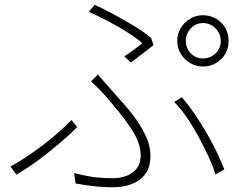

<svg xmlns="http://www.w3.org/2000/svg" viewBox="-20 -765 1040 808"><path d="M762 -593Q762 -562 783 -540.5Q804 -519 834 -519Q865 -519 887 -540.5Q909 -562 909 -593Q909 -623 887 -645.5Q865 -668 834 -668Q804 -668 783 -645.5Q762 -623 762 -593ZM726 -593Q726 -623 741 -647.5Q756 -672 780.5 -686.5Q805 -701 834 -701Q864 -701 889 -686.5Q914 -672 928 -647.5Q942 -623 942 -593Q942 -562 928 -538Q914 -514 889 -499.5Q864 -485 834 -485Q805 -485 780.5 -499.5Q756 -514 741 -538Q726 -562 726 -593ZM503 -528Q525 -542 546 -557.5Q567 -573 579 -583Q557 -603 518.5 -627.5Q480 -652 436.5 -675Q393 -698 354 -715L378 -745Q414 -729 459 -704.5Q504 -680 547 -654Q590 -628 616 -605L626 -575Q618 -568 606.5 -559.5Q595 -551 582 -541Q569 -531 556 -521Q543 -511 530 -502ZM292 -37Q328 -27 366 -21Q404 -15 460 -15Q481 -15 507 -23Q533 -31 552.5 -52.5Q572 -74 572 -113Q572 -141 560 -171Q548 -201 527 -231.5Q506 -262 481.5 -292.5Q457 -323 433 -351Q419 -368 400 -387Q381 -406 363 -423L392 -451Q407 -434 424.5 -414Q442 -394 458 -376Q500 -331 535 -286.5Q570 -242 591.5 -197.5Q613 -153 613 -109Q613 -66 596.5 -40Q580 -14 555.5 -0.5Q531 13 505.5 18Q480 23 462 23Q410 23 369.5 18Q329 13 298 7ZM887 -31Q876 -66 857 -107Q838 -148 815 -190.5Q792 -233 766 -271Q740 -309 713 -336L745 -356Q772 -325 799 -285.5Q826 -246 850 -204.5Q874 -163 893 -123.5Q912 -84 924 -52ZM305 -230Q275 -200 232.5 -163.5Q190 -127 142 -91.5Q94 -56 49 -30L24 -64Q54 -80 90 -104Q126 -128 162 -155.5Q198 -183 229 -210.5Q260 -238 281 -260Z"/></svg>

Font: Noto Sans TC ExtraLight
Style: Regular
Weight: 250
Designer: Ryoko NISHIZUKA  (kana, bopomofo & ideographs); Paul D. Hunt (Latin, Greek & Cyrillic); Sandoll Communications , Soo-you
Foundry: Adobe
Version: Version 2.004-H2;hotconv 1.0.118;makeotfexe 2.5.65603